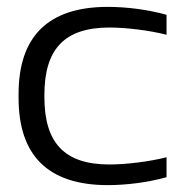

<svg xmlns="http://www.w3.org/2000/svg" viewBox="-20 -529 529 558"><path d="M34 -256V-244C34 -78 119 9 293 9C349 9 410 1 464 -14V-72C413 -59 346 -51 298 -51C168 -51 109 -113 109 -247V-253C109 -387 168 -449 298 -449C346 -449 413 -441 464 -428V-486C410 -501 349 -509 293 -509C119 -509 34 -422 34 -256Z"/></svg>

Font: LT Wave Light
Style: Regular
Weight: 300
Designer: Daniel Lyons
Version: Version 2.5 (Glyphs App)